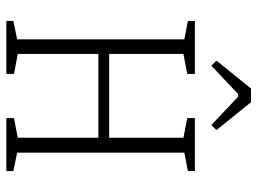

<svg xmlns="http://www.w3.org/2000/svg" viewBox="-123 -688 811 605"><g transform="rotate(90 282.5 -385.5)"><path d="M46 -22 104 -34V-561L46 -572V-594H213V-570L150 -558V-324H414V-558L352 -570V-594H519V-572L461 -561V-34L519 -22V0H352V-24L414 -36V-290H150V-36L213 -24V0H46ZM171 -662 259 -771H302L390 -662L374 -646L285 -730H276L187 -646Z"/></g></svg>

Font: Grenze ExtraLight
Style: Regular
Weight: 275
Designer: Renata Polastri
Foundry: Omnibus-Type
Version: Version 1.002; ttfautohint (v1.8)